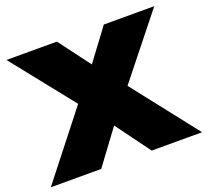

<svg xmlns="http://www.w3.org/2000/svg" viewBox="-123 -880 1127 1034"><g transform="rotate(-20 440.0 -363.0)"><path d="M575 -372 867 0H578L434 -196L289 0H0L292 -372L10 -726H299L434 -546L568 -726H857Z"/></g></svg>

Font: Mantou Sans
Style: Regular
Weight: 400
Designer: Mant0u / artakana
Foundry: Mant0u / artakana
Version: Version 1.001;October 22, 2023;FontCreator 14.0.0.2901 64-bi